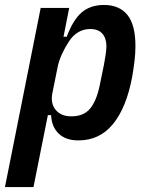

<svg xmlns="http://www.w3.org/2000/svg" viewBox="-43 -554 595 774"><path d="M121 -522H236L213 -406H226Q252 -475 287 -504.5Q322 -534 376 -534Q438 -534 470.5 -494Q503 -454 503 -368Q503 -338 499 -306Q495 -274 490 -245Q467 -121 413 -54.5Q359 12 273 12Q222 12 193.5 -15.5Q165 -43 163 -90H150L92 200H-23ZM245 -85Q294 -85 320 -116Q346 -147 359 -210L376 -293Q380 -313 383 -334Q386 -355 386 -367Q386 -400 369.5 -418.5Q353 -437 321 -437Q268 -437 235 -387Q219 -363 206.5 -335.5Q194 -308 189 -282L168 -178Q160 -137 181.5 -111Q203 -85 245 -85Z"/></svg>

Font: IBM Plex Sans Cond SmBld
Style: Italic
Weight: 600
Width: 3
Italic angle: -11°
Designer: Mike Abbink, Paul van der Laan, Pieter van Rosmalen
Foundry: Bold Monday
Version: Version 1.3